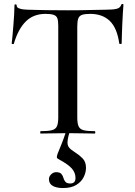

<svg xmlns="http://www.w3.org/2000/svg" viewBox="-20 -674 680 969"><path d="M210 -604Q149 -604 110.5 -566Q72 -528 50 -454Q50 -451 44.5 -451.5Q39 -452 39 -454Q41 -468 43 -492.5Q45 -517 47.5 -546Q50 -575 51.5 -602.5Q53 -630 53 -647Q53 -652 58.5 -652Q64 -652 64 -647Q64 -637 74.5 -632.5Q85 -628 98 -626.5Q111 -625 120 -625Q206 -622 321 -622Q392 -622 433.5 -623.5Q475 -625 514 -625Q550 -625 568.5 -629.5Q587 -634 592 -650Q593 -654 598 -654Q603 -654 603 -650Q602 -634 600 -606.5Q598 -579 597 -548.5Q596 -518 595 -492.5Q594 -467 594 -454Q594 -452 588.5 -452Q583 -452 582 -454Q571 -533 534 -568.5Q497 -604 435 -604Q408 -604 394 -599Q380 -594 375 -580.5Q370 -567 370 -542V-81Q370 -52 376.5 -37Q383 -22 401.5 -17Q420 -12 458 -12Q461 -12 461 -6Q461 0 458 0Q431 0 396.5 -1Q362 -2 321 -2Q282 -2 248 -1Q214 0 185 0Q183 0 183 -6Q183 -12 185 -12Q223 -12 242 -17Q261 -22 267.5 -37Q274 -52 274 -81V-544Q274 -569 269.5 -581.5Q265 -594 251 -599Q237 -604 210 -604ZM334 -19Q323 18 321 38.5Q319 59 328.5 70.5Q338 82 359 95Q380 108 397 125.5Q414 143 414 173Q414 196 402.5 219.5Q391 243 365.5 259Q340 275 298 275Q265 275 246 264Q227 253 227 230Q227 217 238 206Q249 195 263 195Q282 195 289.5 203.5Q297 212 300 223.5Q303 235 310 243.5Q317 252 335 252Q361 252 361 224Q361 198 343 177Q325 156 277 130Q268 126 267 120.5Q266 115 271 101Q282 75 288 59.5Q294 44 300.5 27Q307 10 317 -20Z"/></svg>

Font: Cormorant SemiBold
Style: Regular
Weight: 600
Designer: Christian Thalmann (Catharsis Fonts)
Foundry: Catharsis Fonts
Version: Version 4.000